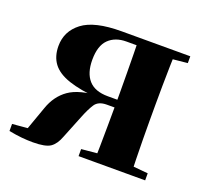

<svg xmlns="http://www.w3.org/2000/svg" viewBox="-102 -664 844 794"><g transform="rotate(20 320.5 -267.5)"><path d="M305 -546H607V-516L497 -505L459 -513H338Q289 -513 260 -484.5Q231 -456 231 -394Q231 -336 258.5 -305Q286 -274 343 -274H459V-240H351Q314 -240 299 -217Q284 -194 269 -156L228 -54Q215 -19 193.5 -4Q172 11 116 11Q92 11 66.5 8.5Q41 6 10 0V-31L159 -44L67 -9L113 -138Q133 -196 178 -227.5Q223 -259 312 -263L309 -252Q227 -259 176.5 -276Q126 -293 103 -323.5Q80 -354 80 -400Q80 -465 133 -505.5Q186 -546 305 -546ZM382 0Q383 -26 383.5 -69Q384 -112 384.5 -161.5Q385 -211 385 -253V-308Q385 -343 384.5 -389Q384 -435 383.5 -478Q383 -521 382 -546H544Q543 -521 542 -478Q541 -435 540.5 -389Q540 -343 540 -308V-238Q540 -203 540.5 -157Q541 -111 542 -68.5Q543 -26 544 0ZM314 0V-31L420 -41H499L607 -31V0Z"/></g></svg>

Font: Noto Serif JP Black
Style: Regular
Weight: 900
Designer: Ryoko NISHIZUKA 西塚涼子 (kana & ideographs); Frank Grießhammer (Latin, Greek & Cyrillic); Wenlong ZHANG 张文龙 (bopomofo); San
Foundry: Adobe
Version: Version 2.003-H1;hotconv 1.1.1;makeotfexe 2.6.0